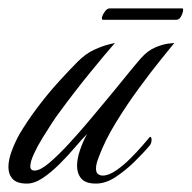

<svg xmlns="http://www.w3.org/2000/svg" viewBox="-42 -436 455 456"><path d="M22 0Q-2 0 -12 -11Q-22 -22 -22 -39Q-22 -56 -14.5 -76.5Q-7 -97 4 -117Q23 -149 47.5 -181.5Q72 -214 97.5 -242Q123 -270 143 -290Q162 -309 182 -318Q202 -327 216.5 -330.5Q231 -334 231 -334Q209 -309 171.5 -263Q134 -217 96 -165Q92 -160 81.5 -144Q71 -128 59 -108.5Q47 -89 38.5 -70.5Q30 -52 30 -41Q30 -30 42 -31Q55 -32 76 -50Q97 -68 121 -94Q145 -120 166.5 -145.5Q188 -171 202 -188Q213 -201 229 -220.5Q245 -240 262 -261Q279 -282 293 -298Q309 -316 327 -323.5Q345 -331 358.5 -332.5Q372 -334 372 -334Q364 -324 340.5 -295Q317 -266 288 -226.5Q259 -187 233 -144.5Q207 -102 193 -64Q186 -47 186 -36Q186 -26 191 -22.5Q196 -19 202 -19Q216 -19 233.5 -31Q251 -43 267.5 -59.5Q284 -76 297 -91Q310 -106 314 -111Q318 -111 318 -105Q318 -96 314 -91Q299 -73 277.5 -52Q256 -31 232.5 -15.5Q209 0 186 0Q161 0 151 -12Q141 -24 141 -42Q141 -59 148 -79.5Q155 -100 165 -118Q153 -106 136.5 -86.5Q120 -67 100 -47Q80 -27 60 -13.5Q40 0 22 0ZM203 -389Q200 -389 200 -393Q200 -398 206 -407Q212 -416 218 -416H391Q393 -416 393 -413Q393 -407 388.5 -398Q384 -389 377 -389Z"/></svg>

Font: Luxurious Script
Style: Regular
Weight: 400
Designer: Robert E. Leuschke
Foundry: Robert E. Leuschke
Version: Version 1.010; ttfautohint (v1.8.3)